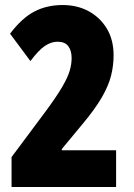

<svg xmlns="http://www.w3.org/2000/svg" viewBox="-20 -744 535 764"><path d="M442 0H26V-119L161 -300Q206 -361 228 -399Q250 -437 257.5 -463Q265 -489 265 -513Q265 -543 251.5 -560.5Q238 -578 209 -578Q184 -578 159 -561.5Q134 -545 101 -501L20 -610Q68 -673 117.5 -698.5Q167 -724 229 -724Q288 -724 333.5 -699Q379 -674 405.5 -629.5Q432 -585 432 -524Q432 -483 422 -443Q412 -403 385.5 -357Q359 -311 308 -250L226 -151V-146H442Z"/></svg>

Font: Noto Sans Khmer UI ExtraCondensed Black
Style: Regular
Weight: 900
Width: 2
Designer: Danh Hong and the Monotype Design Team
Foundry: Monotype Imaging Inc.
Version: Version 2.002; ttfautohint (v1.8.4.7-5d5b)